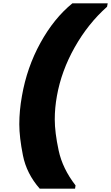

<svg xmlns="http://www.w3.org/2000/svg" viewBox="-20 -915 673 1164"><path d="M221 229Q141 138 119 27Q97 -84 97 -162Q97 -244 113 -333Q143 -506 225 -655Q307 -804 419 -895H633L629 -874Q514 -772 433 -628.5Q352 -485 325 -333Q312 -261 312 -191Q312 -113 335.5 -3Q359 107 438 209L435 229Z"/></svg>

Font: Fz Poppins Black
Style: Italic
Weight: 900
Italic angle: -10°
Designer: Ninad Kale (Devanagari), Jonny Pinhorn (Latin)
Foundry: Indian Type Foundry
Version: Vit hóa bi Vntype.Com & FontZin.Com